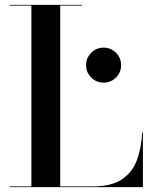

<svg xmlns="http://www.w3.org/2000/svg" viewBox="-20 -770 628 790"><path d="M334.2 -502Q334.2 -531.9 355.4 -552.9Q376.5 -574 406.2 -574Q436.1 -574 457.2 -552.9Q478.2 -531.9 478.2 -502Q478.2 -472.2 457.2 -451.1Q436.1 -430 406.2 -430Q376.5 -430 355.4 -451.1Q334.2 -472.2 334.2 -502ZM568 0H19.2V-3H109.2V-747H19.2V-750H317.8V-747H227.8V-3H362Q438.5 -3 481.6 -32.1Q524.8 -61.1 543.4 -111.3Q562 -161.5 565 -225H568Z"/></svg>

Font: Bodoni* 72 Medium
Style: Regular
Weight: 500
Version: Version 1.002; ttfautohint (v0.97) -l 8 -r 50 -G 200 -x 14 -